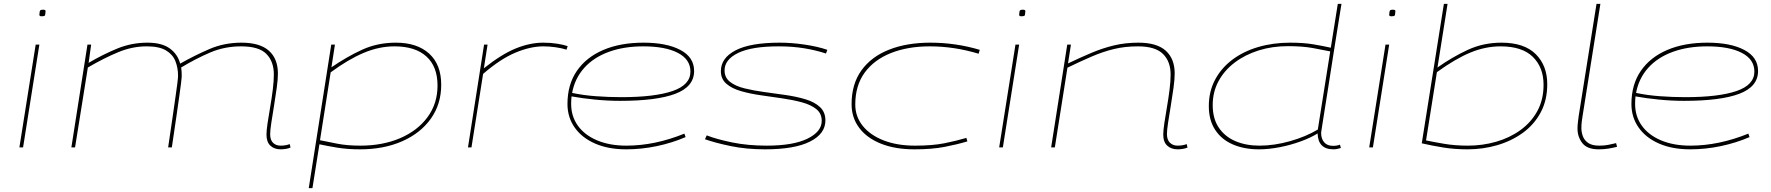

<svg xmlns="http://www.w3.org/2000/svg" viewBox="-20 -760 9130 990"><path d="M202 -710Q215 -710 215 -703Q214 -683 211 -679.5Q208 -676 194 -676Q190 -676 186.5 -677.5Q183 -679 183 -684Q184 -704 188 -707Q192 -710 202 -710ZM80 0 164 -530H183L99 0Z M1428 10Q1394 10 1374 -9Q1354 -28 1354 -66Q1354 -86 1359.5 -124Q1365 -162 1373 -207.5Q1381 -253 1386.5 -297.5Q1392 -342 1392 -376Q1392 -443 1353.5 -482Q1315 -521 1223 -521Q1139 -521 1065.5 -490Q992 -459 914 -412Q917 -393 917 -373Q917 -368 916.5 -359.5Q916 -351 913.5 -331Q911 -311 905.5 -271.5Q900 -232 890.5 -166Q881 -100 866 0H847Q862 -101 871.5 -167Q881 -233 886.5 -272Q892 -311 894.5 -330.5Q897 -350 897.5 -358Q898 -366 898 -370Q898 -410 884.5 -444.5Q871 -479 836 -500Q801 -521 736 -521Q663 -521 591 -491.5Q519 -462 433 -412L367 0H348L431 -530H450L437 -436Q512 -480 585.5 -510Q659 -540 740 -540Q814 -540 855 -510.5Q896 -481 909 -432Q983 -474 1059.5 -507Q1136 -540 1225 -540Q1320 -540 1366.5 -498.5Q1413 -457 1413 -381Q1413 -352 1407 -307.5Q1401 -263 1393 -215Q1385 -167 1379 -127Q1373 -87 1373 -68Q1373 -38 1388 -23.5Q1403 -9 1427 -9Q1453 -9 1474 -17L1478 1Q1466 6 1452 8Q1438 10 1428 10Z M1572 210 1688 -530H1707L1689 -413Q1769 -468 1848 -504Q1927 -540 2021 -540Q2131 -540 2193 -483.5Q2255 -427 2255 -323Q2255 -223 2201.5 -148Q2148 -73 2053.5 -31.5Q1959 10 1837 10Q1772 10 1720 1.5Q1668 -7 1627 -16L1591 210ZM1838 -9Q1953 -9 2043 -47.5Q2133 -86 2184.5 -156Q2236 -226 2236 -319Q2236 -417 2178.5 -469Q2121 -521 2014 -521Q1935 -521 1855.5 -487.5Q1776 -454 1685 -387L1630 -37Q1668 -29 1719.5 -19Q1771 -9 1838 -9Z M2494 -530 2475 -408Q2567 -481 2640 -510.5Q2713 -540 2781 -540Q2820 -540 2854 -534.5Q2888 -529 2907 -522L2901 -504Q2876 -512 2843.5 -516.5Q2811 -521 2782 -521Q2715 -521 2637.5 -488.5Q2560 -456 2471 -379L2411 0H2393L2476 -530Z M3515 -53Q3445 -23 3366.5 -6.5Q3288 10 3209 10Q3117 10 3049 -19.5Q2981 -49 2943.5 -102Q2906 -155 2906 -224Q2906 -324 2954.5 -394.5Q3003 -465 3091 -502.5Q3179 -540 3298 -540Q3417 -540 3488 -502.5Q3559 -465 3559 -394Q3559 -313 3462.5 -276.5Q3366 -240 3178 -240Q3114 -240 3047.5 -246.5Q2981 -253 2927 -263Q2925 -244 2925 -224Q2925 -160 2960 -111.5Q2995 -63 3059.5 -36Q3124 -9 3210 -9Q3356 -9 3509 -71ZM3297 -521Q3197 -521 3119 -492.5Q3041 -464 2992.5 -410Q2944 -356 2930 -281Q2985 -269 3051.5 -264Q3118 -259 3184 -259Q3355 -259 3447.5 -290.5Q3540 -322 3540 -391Q3540 -454 3475 -487.5Q3410 -521 3297 -521Z M3615 -42 3624 -62Q3675 -42 3755.5 -25.5Q3836 -9 3933 -9Q4070 -9 4143.5 -45Q4217 -81 4217 -137Q4217 -175 4189 -197.5Q4161 -220 4114.5 -232.5Q4068 -245 4012.5 -253Q3957 -261 3901.5 -269Q3846 -277 3799.5 -290.5Q3753 -304 3725 -328.5Q3697 -353 3697 -393Q3697 -461 3773 -500.5Q3849 -540 4001 -540Q4062 -540 4129.5 -530Q4197 -520 4246 -503L4239 -484Q4188 -501 4127 -511Q4066 -521 3995 -521Q3856 -521 3786 -487Q3716 -453 3716 -397Q3716 -360 3744 -338Q3772 -316 3818.5 -304.5Q3865 -293 3920.5 -285.5Q3976 -278 4031.5 -270Q4087 -262 4133.5 -248Q4180 -234 4208 -208Q4236 -182 4236 -139Q4236 -70 4156.5 -30Q4077 10 3925 10Q3829 10 3749 -6.5Q3669 -23 3615 -42Z M4695 10Q4596 10 4523 -19Q4450 -48 4410.5 -100.5Q4371 -153 4371 -223Q4371 -327 4422 -397.5Q4473 -468 4564.5 -504Q4656 -540 4777 -540Q4908 -540 5032 -503L5026 -483Q4900 -521 4774 -521Q4661 -521 4574 -486.5Q4487 -452 4438.5 -385.5Q4390 -319 4390 -221Q4390 -159 4428.5 -111Q4467 -63 4536.5 -36Q4606 -9 4698 -9Q4787 -9 4848 -21Q4909 -33 4963 -49L4968 -31Q4915 -15 4850 -2.5Q4785 10 4695 10Z M5254 -710Q5267 -710 5267 -703Q5266 -683 5263 -679.5Q5260 -676 5246 -676Q5242 -676 5238.5 -677.5Q5235 -679 5235 -684Q5236 -704 5240 -707Q5244 -710 5254 -710ZM5132 0 5216 -530H5235L5151 0Z M5483 -530H5502L5487 -433Q5552 -464 5609 -488Q5666 -512 5724.5 -526Q5783 -540 5850 -540Q5945 -540 5991 -498.5Q6037 -457 6037 -381Q6037 -352 6031 -307.5Q6025 -263 6017 -215.5Q6009 -168 6003 -128Q5997 -88 5997 -69Q5997 -39 6012.5 -24Q6028 -9 6052 -9Q6078 -9 6099 -17L6103 1Q6091 6 6077 8Q6063 10 6053 10Q6019 10 5998.5 -9Q5978 -28 5978 -66Q5978 -86 5983.5 -124Q5989 -162 5997 -207.5Q6005 -253 6010.5 -297.5Q6016 -342 6016 -376Q6016 -443 5976.5 -482Q5937 -521 5847 -521Q5780 -521 5723 -507Q5666 -493 5609 -468.5Q5552 -444 5484 -411L5419 0H5400Z M6856 10Q6776 10 6774 -72Q6739 -50 6687 -31Q6635 -12 6578.5 -1Q6522 10 6471 10Q6396 10 6337.5 -15Q6279 -40 6246 -90Q6213 -140 6213 -213Q6213 -288 6245 -348.5Q6277 -409 6334 -452Q6391 -495 6467.5 -517.5Q6544 -540 6632 -540Q6701 -540 6751.5 -531.5Q6802 -523 6842 -514L6878 -740H6897Q6897 -740 6892.5 -712.5Q6888 -685 6880.5 -637.5Q6873 -590 6863.5 -531.5Q6854 -473 6844.5 -410.5Q6835 -348 6825.5 -289Q6816 -230 6808.5 -182Q6801 -134 6796.5 -105.5Q6792 -77 6792 -76Q6792 -44 6808 -26Q6824 -8 6853 -8Q6874 -8 6889 -14L6894 3Q6873 10 6856 10ZM6474 -9Q6550 -9 6631.5 -32Q6713 -55 6775 -92L6839 -495Q6801 -503 6748 -512.5Q6695 -522 6621 -522Q6540 -522 6470 -500Q6400 -478 6346.5 -437.5Q6293 -397 6263 -341.5Q6233 -286 6233 -218Q6233 -149 6264 -102.5Q6295 -56 6349.5 -32.5Q6404 -9 6474 -9Z M7162 -710Q7175 -710 7175 -703Q7174 -683 7171 -679.5Q7168 -676 7154 -676Q7150 -676 7146.5 -677.5Q7143 -679 7143 -684Q7144 -704 7148 -707Q7152 -710 7162 -710ZM7040 0 7124 -530H7143L7059 0Z M7444 -740 7392 -412Q7470 -467 7549.5 -503.5Q7629 -540 7722 -540Q7839 -540 7898.5 -481Q7958 -422 7958 -326Q7958 -243 7924 -180Q7890 -117 7832 -75Q7774 -33 7700.5 -11.5Q7627 10 7547 10Q7480 10 7421.5 0.5Q7363 -9 7311 -21L7425 -740ZM7717 -521Q7640 -521 7563 -489.5Q7486 -458 7389 -388L7333 -36Q7371 -28 7426.5 -18.5Q7482 -9 7549 -9Q7624 -9 7694 -29Q7764 -49 7819.5 -89Q7875 -129 7907 -187.5Q7939 -246 7939 -323Q7939 -412 7884 -466.5Q7829 -521 7717 -521Z M8212 -740H8232L8140 -161Q8139 -154 8136.5 -137Q8134 -120 8134 -99Q8134 -79 8141.5 -58Q8149 -37 8169 -23Q8189 -9 8226 -9Q8251 -9 8272 -13Q8293 -17 8313 -22L8318 -3Q8298 2 8274.5 6Q8251 10 8223 10Q8164 10 8139 -22Q8114 -54 8114 -97Q8114 -115 8116.5 -133Q8119 -151 8120 -161Z M9001 -53Q8931 -23 8852.5 -6.5Q8774 10 8695 10Q8603 10 8535 -19.5Q8467 -49 8429.5 -102Q8392 -155 8392 -224Q8392 -324 8440.5 -394.5Q8489 -465 8577 -502.5Q8665 -540 8784 -540Q8903 -540 8974 -502.5Q9045 -465 9045 -394Q9045 -313 8948.5 -276.5Q8852 -240 8664 -240Q8600 -240 8533.5 -246.5Q8467 -253 8413 -263Q8411 -244 8411 -224Q8411 -160 8446 -111.5Q8481 -63 8545.5 -36Q8610 -9 8696 -9Q8842 -9 8995 -71ZM8783 -521Q8683 -521 8605 -492.5Q8527 -464 8478.5 -410Q8430 -356 8416 -281Q8471 -269 8537.5 -264Q8604 -259 8670 -259Q8841 -259 8933.5 -290.5Q9026 -322 9026 -391Q9026 -454 8961 -487.5Q8896 -521 8783 -521Z"/></svg>

Font: Georama ExtraExtended Thin
Style: Italic
Weight: 100
Width: 8
Italic angle: -9°
Designer: Jean-Baptiste Levee
Foundry: Production Type
Version: Version 1.000